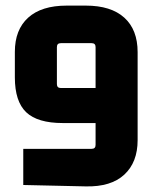

<svg xmlns="http://www.w3.org/2000/svg" viewBox="-20 -660 571 685"><path d="M471 -160Q471 -81 423.5 -37Q376 7 286 5L63 0V-129H307Q321 -129 321 -143V-492Q321 -506 307 -506H197Q183 -506 183 -492V-360Q183 -346 197 -346H336V-221H204Q114 -221 73.5 -259.5Q33 -298 33 -384V-475Q33 -554 80.5 -597Q128 -640 218 -640H286Q376 -640 423.5 -597Q471 -554 471 -474Z"/></svg>

Font: Gemunu Libre ExtraLight ExtraBold
Style: Regular
Weight: 800
Version: Version 1.100